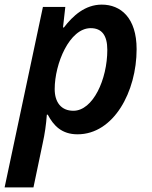

<svg xmlns="http://www.w3.org/2000/svg" viewBox="-49 -572 658 832"><path d="M-29 240H96L136 49C145 9 151 -33 154 -75H158C183 -28 218 10 287 10C444 10 543 -175 543 -359C543 -495 474 -552 392 -552C320 -552 267 -504 228 -453H224L234 -542H137ZM269 -92C216 -92 188 -129 188 -186C188 -296 252 -450 344 -450C392 -450 416 -419 416 -356C416 -228 354 -92 269 -92Z"/></svg>

Font: Noto Sans SemiBold
Style: Italic
Weight: 600
Italic angle: -12°
Designer: Monotype Design Team
Foundry: Monotype Imaging Inc.
Version: Version 2.013